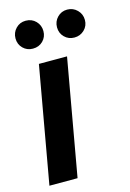

<svg xmlns="http://www.w3.org/2000/svg" viewBox="-107 -736 536 791"><g transform="rotate(-15 160.5 -341.0)"><path d="M3 0 91 -496H211L123 0ZM84 -563Q59 -563 42 -580Q25 -597 25 -622Q25 -647 42 -664.5Q59 -682 84 -682Q110 -682 127 -664.5Q144 -647 144 -622Q144 -597 127 -580Q110 -563 84 -563ZM261 -563Q236 -563 219 -580Q202 -597 202 -622Q202 -647 219 -664.5Q236 -682 261 -682Q286 -682 303.5 -664.5Q321 -647 321 -622Q321 -597 303.5 -580Q286 -563 261 -563Z"/></g></svg>

Font: DM Sans 36pt SemiBold
Style: Italic
Weight: 600
Italic angle: -10°
Designer: Colophon Foundry, Jonny Pinhorn
Foundry: Colophon Foundry
Version: Version 4.004;gftools[0.9.30]